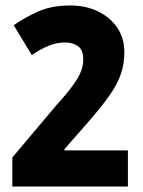

<svg xmlns="http://www.w3.org/2000/svg" viewBox="-20 -681 522 701"><path d="M447 0H25V-106L186 -297Q237 -353 260.5 -390.5Q284 -428 284 -464Q284 -499 264.5 -512.5Q245 -526 218 -526Q188 -526 158 -514Q128 -502 96 -480L30 -589Q72 -618 120.5 -639.5Q169 -661 237 -661Q293 -661 337.5 -639.5Q382 -618 408 -580Q434 -542 434 -491Q434 -447 421 -410Q408 -373 380 -333Q352 -293 306 -240L215 -136V-132H447Z"/></svg>

Font: Noto Sans Telugu ExtraCondensed ExtraBold
Style: Regular
Weight: 800
Width: 2
Designer: Jelle Bosma - Monotype Design Team
Foundry: Monotype Imaging Inc.
Version: Version 2.005; ttfautohint (v1.8.4.7-5d5b)